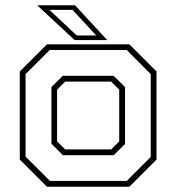

<svg xmlns="http://www.w3.org/2000/svg" viewBox="-20 -708 668 728"><path d="M158 0 55 -103V-437L158 -540H470.5L573.5 -437V-103L470.5 0ZM169.5 -22H460.5L551.5 -113V-427L460.5 -518.5H168.5L77 -427V-114ZM218.5 -119.5 175 -163V-378L218 -420.5H411L454 -378V-162L411 -119.5ZM227 -141.5H401.5L432 -172V-368L401.5 -398.5H227L196.5 -368V-172ZM386.5 -556H263L121 -688H264.5ZM345 -573.5 255 -670.5H167.5L271 -573.5Z"/></svg>

Font: Tourney Thin ExtraLight
Style: Regular
Weight: 250
Version: Version 1.015